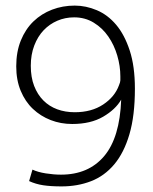

<svg xmlns="http://www.w3.org/2000/svg" viewBox="-20 -658 547 686"><path d="M200 8Q162 8 135 4Q108 0 84 -11L96 -52Q115 -43 143.5 -38.5Q172 -34 198 -34Q296 -34 352 -100Q408 -166 413 -302Q393 -267 348.5 -241Q304 -215 238 -215Q197 -215 161 -229Q125 -243 97.5 -269Q70 -295 54 -333.5Q38 -372 38 -421Q38 -473 54.5 -513.5Q71 -554 99.5 -581.5Q128 -609 166 -623.5Q204 -638 247 -638Q287 -638 326 -621.5Q365 -605 395 -569.5Q425 -534 443.5 -477.5Q462 -421 462 -341Q462 -245 442.5 -178.5Q423 -112 388 -70.5Q353 -29 305 -10.5Q257 8 200 8ZM410 -385Q410 -422 399 -459.5Q388 -497 367 -527.5Q346 -558 315 -577Q284 -596 245 -596Q213 -596 185 -584Q157 -572 136 -550Q115 -528 102.5 -495.5Q90 -463 90 -423Q90 -382 102 -351Q114 -320 135 -299Q156 -278 184.5 -267.5Q213 -257 247 -257Q307 -257 348.5 -284.5Q390 -312 405 -353Q410 -365 410 -371Q410 -377 410 -385Z"/></svg>

Font: Ek Mukta ExtraLight
Style: Regular
Weight: 275
Designer: Girish Dalvi and Yashodeep Gholap
Foundry: Ek Type
Version: Version 2.538;PS 1.002;hotconv 16.6.51;makeotf.lib2.5.65220;